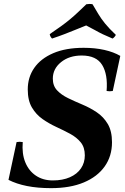

<svg xmlns="http://www.w3.org/2000/svg" viewBox="-20 -962 648 996"><path d="M245 14Q175 14 120 3Q65 -8 24 -29L66 -225Q82 -228 98 -225Q93 -165 111 -120.5Q129 -76 166 -51Q203 -26 254 -26Q305 -26 342.5 -42.5Q380 -59 400 -88.5Q420 -118 420 -156Q420 -198 398.5 -224Q377 -250 343.5 -268Q310 -286 272 -303.5Q234 -321 200.5 -344.5Q167 -368 145.5 -404.5Q124 -441 124 -498Q124 -561 157.5 -609.5Q191 -658 256 -686Q321 -714 414 -714Q473 -714 521.5 -703Q570 -692 604 -672L565 -490Q549 -487 533 -490Q540 -576 510 -625Q480 -674 404 -674Q339 -674 296.5 -639.5Q254 -605 254 -554Q254 -517 276 -493.5Q298 -470 333 -453Q368 -436 407.5 -419.5Q447 -403 482 -379.5Q517 -356 539 -319Q561 -282 561 -224Q561 -152 523 -98.5Q485 -45 414.5 -15.5Q344 14 245 14ZM250 -762Q245 -767 242 -772.5Q239 -778 238 -785Q272 -808 297.5 -826.5Q323 -845 344 -862.5Q365 -880 385 -899Q405 -918 428 -940Q445 -943 460 -940Q476 -913 490 -889.5Q504 -866 525 -840Q546 -814 581 -781Q575 -769 564 -762Q535 -774 514 -784Q493 -794 473 -805.5Q453 -817 427 -830Q397 -818 370 -807Q343 -796 314.5 -785Q286 -774 250 -762Z"/></svg>

Font: Poltawski Nowy
Style: Bold Italic
Weight: 700
Italic angle: -12°
Designer: Adam Pótawski, Mateusz Machalski, Borys Kosmynka, Ania Wieluska
Foundry: Capitalics.wtf
Version: Version 1.001;gftools[0.9.25]